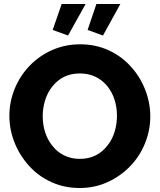

<svg xmlns="http://www.w3.org/2000/svg" viewBox="-20 -936 800 962"><path d="M289 -916 244 -786 321 -758 409 -916ZM463 -916 419 -786 496 -758 583 -916ZM633 -104Q681 -154 707 -219Q733 -284 733 -353Q733 -420 708 -485Q683 -550 637 -601Q590 -654 524.5 -684Q459 -714 382 -714Q307 -714 242 -685.5Q177 -657 128 -606Q80 -556 53.5 -491Q27 -426 27 -356Q27 -287 52.5 -222.5Q78 -158 124 -107Q171 -54 236.5 -24Q302 6 379 6Q454 6 519 -23.5Q584 -53 633 -104ZM241 -501Q293 -568 380 -568Q465 -568 518 -504Q542 -474 554 -436Q566 -398 566 -356Q566 -315 554.5 -276.5Q543 -238 520 -209Q468 -140 380 -140Q336 -140 301 -157.5Q266 -175 242 -206Q218 -236 206 -274Q194 -312 194 -354Q194 -395 206 -433.5Q218 -472 241 -501Z"/></svg>

Font: RT Raleway ExtraBold
Style: Regular
Weight: 400
Designer: Matt McInerney, Pablo Impallari, Rodrigo Fuenzalida — Edited by Milan Moffatt in April 2016
Foundry: Matt McInerney, Pablo Impallari, Rodrigo Fuenzalida — Edited by Milan Moffatt in April 2016
Version: Version 3.001